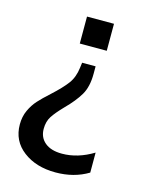

<svg xmlns="http://www.w3.org/2000/svg" viewBox="-105 -565 664 825"><g transform="rotate(15 227.0 -152.0)"><path d="M179 -373V-493H299V-373ZM20 29Q20 -6 33 -34Q46 -62 64.5 -82.5Q83 -103 114 -131Q158 -171 180 -200.5Q202 -230 207 -273L210 -296H270V-263Q270 -205 248.5 -168.5Q227 -132 186 -91Q154 -58 139 -35Q124 -12 124 21Q124 59 151 81.5Q178 104 227 104Q297 104 366 62V151Q303 189 221 189Q134 189 77 145.5Q20 102 20 29Z"/></g></svg>

Font: Muli SemiBold
Style: Regular
Weight: 600
Designer: Vernon Adams
Foundry: Vernon Adams
Version: Version 2.000